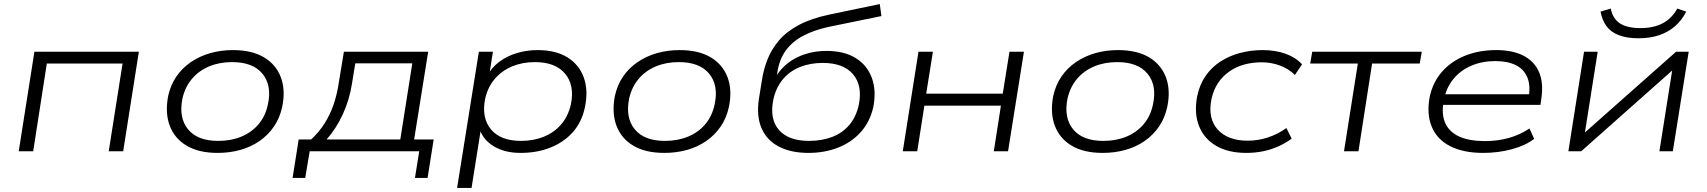

<svg xmlns="http://www.w3.org/2000/svg" viewBox="-20 -743 8385 943"><path d="M72 0 149 -489H662L585 0H514L582 -431H210L143 0Z M1049 8Q956 8 896.5 -27.5Q837 -63 813.5 -126Q790 -189 806 -272Q818 -326 846.5 -367.5Q875 -409 917.5 -438Q960 -467 1012.5 -482Q1065 -497 1124 -497Q1217 -497 1276.5 -461.5Q1336 -426 1359.5 -363Q1383 -300 1366 -218Q1354 -163 1325.5 -121.5Q1297 -80 1255.5 -51Q1214 -22 1161.5 -7Q1109 8 1049 8ZM1052 -51Q1115 -51 1165.5 -72Q1216 -93 1250 -133Q1284 -173 1296 -231Q1316 -324 1269 -381Q1222 -438 1120 -438Q1058 -438 1007.5 -417Q957 -396 923 -356Q889 -316 876 -259Q857 -165 903.5 -108Q950 -51 1052 -51Z M1417 131 1447 -58H1508Q1546 -93 1573 -135Q1600 -177 1618 -228.5Q1636 -280 1645 -343L1669 -489H2083L2014 -58H2110L2080 131H2018L2039 0H1501L1479 131ZM1584 -58H1946L2005 -432H1725L1709 -334Q1697 -255 1664.5 -183.5Q1632 -112 1584 -58Z M2225 180 2332 -489H2401L2382 -369H2372Q2393 -410 2431.5 -439Q2470 -468 2519 -482.5Q2568 -497 2620 -497Q2709 -497 2766.5 -461.5Q2824 -426 2847 -363Q2870 -300 2853 -217Q2838 -144 2793.5 -94Q2749 -44 2683 -18Q2617 8 2537 8Q2456 8 2402 -26.5Q2348 -61 2334 -116H2343L2296 180ZM2539 -51Q2601 -51 2652 -72Q2703 -93 2737 -133Q2771 -173 2784 -231Q2803 -324 2755.5 -381Q2708 -438 2607 -438Q2546 -438 2495.5 -417Q2445 -396 2410.5 -356Q2376 -316 2363 -259Q2344 -165 2391 -108Q2438 -51 2539 -51Z M3243 8Q3150 8 3090.5 -27.5Q3031 -63 3007.5 -126Q2984 -189 3000 -272Q3012 -326 3040.5 -367.5Q3069 -409 3111.5 -438Q3154 -467 3206.5 -482Q3259 -497 3318 -497Q3411 -497 3470.5 -461.5Q3530 -426 3553.5 -363Q3577 -300 3560 -218Q3548 -163 3519.5 -121.5Q3491 -80 3449.5 -51Q3408 -22 3355.5 -7Q3303 8 3243 8ZM3246 -51Q3309 -51 3359.5 -72Q3410 -93 3444 -133Q3478 -173 3490 -231Q3510 -324 3463 -381Q3416 -438 3314 -438Q3252 -438 3201.5 -417Q3151 -396 3117 -356Q3083 -316 3070 -259Q3051 -165 3097.5 -108Q3144 -51 3246 -51Z M3951 8Q3864 8 3804.5 -23.5Q3745 -55 3720 -114Q3695 -173 3707 -255L3721 -342Q3729 -399 3749 -450Q3769 -501 3806 -544.5Q3843 -588 3904 -620.5Q3965 -653 4056 -672L4301 -723L4309 -664L4050 -611Q3976 -595 3922.5 -566Q3869 -537 3838 -493Q3807 -449 3798 -388L3794 -362H3788Q3814 -406 3851.5 -434.5Q3889 -463 3937 -478Q3985 -493 4039 -493Q4126 -493 4182.5 -458Q4239 -423 4262 -360.5Q4285 -298 4269 -216Q4252 -143 4206.5 -93Q4161 -43 4095 -17.5Q4029 8 3951 8ZM3953 -51Q4015 -51 4066 -70Q4117 -89 4151 -129Q4185 -169 4198 -228Q4217 -323 4169.5 -378.5Q4122 -434 4021 -434Q3960 -434 3909.5 -414Q3859 -394 3825 -353.5Q3791 -313 3778 -253Q3759 -158 3806 -104.5Q3853 -51 3953 -51Z M4414 0 4491 -489H4562L4529 -283H4905L4938 -489H5009L4931 0H4861L4896 -224H4520L4485 0Z M5396 8Q5303 8 5243.5 -27.5Q5184 -63 5160.5 -126Q5137 -189 5153 -272Q5165 -326 5193.5 -367.5Q5222 -409 5264.5 -438Q5307 -467 5359.5 -482Q5412 -497 5471 -497Q5564 -497 5623.5 -461.5Q5683 -426 5706.5 -363Q5730 -300 5713 -218Q5701 -163 5672.5 -121.5Q5644 -80 5602.5 -51Q5561 -22 5508.5 -7Q5456 8 5396 8ZM5399 -51Q5462 -51 5512.5 -72Q5563 -93 5597 -133Q5631 -173 5643 -231Q5663 -324 5616 -381Q5569 -438 5467 -438Q5405 -438 5354.5 -417Q5304 -396 5270 -356Q5236 -316 5223 -259Q5204 -165 5250.5 -108Q5297 -51 5399 -51Z M6101 8Q6013 8 5953.5 -26.5Q5894 -61 5869 -124Q5844 -187 5860 -271Q5872 -328 5901.5 -370.5Q5931 -413 5974.5 -441Q6018 -469 6071 -483Q6124 -497 6181 -497Q6244 -497 6294 -479Q6344 -461 6375 -427L6340 -375Q6308 -406 6265.5 -421.5Q6223 -437 6177 -437Q6131 -437 6091 -426Q6051 -415 6018 -392Q5985 -369 5962.5 -335.5Q5940 -302 5930 -256Q5911 -161 5961 -106.5Q6011 -52 6108 -52Q6159 -52 6207.5 -68Q6256 -84 6298 -114L6324 -62Q6294 -40 6258.5 -24Q6223 -8 6183.5 0Q6144 8 6101 8Z M6581 0 6649 -431H6415L6425 -489H6963L6953 -431H6719L6652 0Z M7265 8Q7167 8 7102.5 -25Q7038 -58 7012 -120.5Q6986 -183 7002 -268Q7018 -341 7063.5 -392Q7109 -443 7177 -470Q7245 -497 7329 -497Q7408 -497 7461.5 -470Q7515 -443 7538.5 -390Q7562 -337 7550 -257L7546 -228H7046L7054 -280H7514L7488 -263Q7498 -324 7481 -364Q7464 -404 7424 -423.5Q7384 -443 7324 -443Q7259 -443 7205.5 -420Q7152 -397 7117 -353.5Q7082 -310 7071 -249L7070 -243Q7059 -180 7079 -137Q7099 -94 7148 -72Q7197 -50 7274 -50Q7334 -50 7389 -65Q7444 -80 7492 -112L7515 -61Q7472 -28 7405 -10Q7338 8 7265 8Z M7683 0 7760 -489H7827L7762 -78H7748L8212 -489H8274L8196 0H8130L8195 -411H8209L7746 0ZM8027 -555Q7971 -555 7931.5 -570Q7892 -585 7870.5 -614Q7849 -643 7841 -686L7891 -701Q7901 -651 7936.5 -628Q7972 -605 8037 -605Q8101 -605 8146 -628.5Q8191 -652 8218 -701L8262 -686Q8240 -643 8206.5 -614Q8173 -585 8128.5 -570Q8084 -555 8027 -555Z"/></svg>

Font: Nunito Sans 10pt Expanded Light
Style: Italic
Weight: 300
Width: 7
Italic angle: -9°
Designer: Vernon Adams
Foundry: Vernon Adams
Version: Version 3.101;gftools[0.9.27]